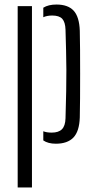

<svg xmlns="http://www.w3.org/2000/svg" viewBox="-20 -627 420 847"><path d="M171 -48Q185.5 -42 208 -42Q238.5 -42 253.2 -56.8Q268 -71.5 269 -105Q271 -174 272 -225Q273 -276 272.8 -318.5Q272.5 -361 271.5 -403Q270.5 -445 269 -496Q268 -529 254.8 -543.8Q241.5 -558.5 210.5 -558.5Q187.5 -558.5 171 -551V-593Q193.5 -607 229 -607Q280 -607 305 -579.8Q330 -552.5 332 -491Q333 -459 333.2 -408.2Q333.5 -357.5 333.5 -301Q333.5 -244.5 333.2 -193.2Q333 -142 332 -109Q330 -47.5 303.8 -20.2Q277.5 7 226.5 7Q192 7 171 -7.5ZM58 200V-600H121V200Z"/></svg>

Font: Big Shoulders Stencil Text Light
Style: Regular
Weight: 300
Designer: Patric King
Foundry: XO Type Co
Version: Version 1.000